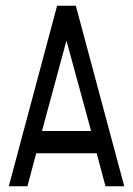

<svg xmlns="http://www.w3.org/2000/svg" viewBox="-20 -650 464 670"><path d="M10.7 0 179.2 -629.9H244.6L413.6 0H348.1L317.4 -115.2H106.4L75.7 0ZM297.9 -192.9 211.9 -508.3 126.5 -192.9Z"/></svg>

Font: Fibel Sued LRS
Style: Regular
Weight: 400
Designer: Peter Wiegel
Foundry: Peter Wiegel
Version: Version 000.000